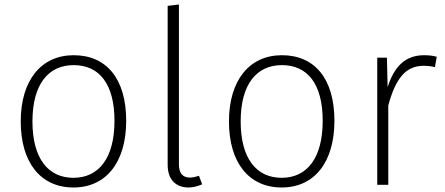

<svg xmlns="http://www.w3.org/2000/svg" viewBox="-20 -820 1973 852"><path d="M307 -575C163 -575 72 -464 72 -281C72 -99 160 12 306 12C450 12 540 -99 540 -284C540 -470 453 -575 307 -575ZM307 -531C421 -531 488 -447 488 -284C488 -118 418 -31 306 -31C192 -31 124 -119 124 -281C124 -447 195 -531 307 -531Z M817 12C839 12 860 5 877 -2L863 -40C851 -36 837 -32 823 -32C790 -32 774 -52 774 -91V-800L724 -794V-89C724 -21 762 12 817 12Z M1231 -575C1087 -575 996 -464 996 -281C996 -99 1084 12 1230 12C1374 12 1464 -99 1464 -284C1464 -470 1377 -575 1231 -575ZM1231 -531C1345 -531 1412 -447 1412 -284C1412 -118 1342 -31 1230 -31C1116 -31 1048 -119 1048 -281C1048 -447 1119 -531 1231 -531Z M1862 -575C1781 -575 1730 -528 1700 -433L1697 -564H1654V0H1703V-352C1735 -470 1779 -528 1860 -528C1878 -528 1895 -526 1910 -522L1918 -568C1905 -572 1887 -575 1862 -575Z"/></svg>

Font: Glow Sans SC Normal Light
Style: Regular
Weight: 300
Designer: Ryoko NISHIZUKA (kana, bopomofo & ideographs); Paul D. Hunt (Latin, Greek & Cyrillic); Sandoll Communications, Soo-young
Version: Version 0.93